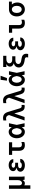

<svg xmlns="http://www.w3.org/2000/svg" viewBox="2765 -3635 1070 6640"><g transform="rotate(-90 3300.0 -315.0)"><path d="M90 200H210V-8H214C233 4 255 10 279 10C328 10 367 -16 391 -63H395C397 -41 400 -20 404 0H520C513 -42 510 -86 510 -130V-540H390V-225C390 -148 347 -90 288 -90C241 -90 210 -127 210 -185V-540H90Z M1002 -390H1116C1116 -484 1029 -550 909 -550C788 -550 701 -484 701 -396C701 -340 737 -301 813 -279V-275C730 -261 682 -215 682 -149C682 -57 775 10 904 10C1033 10 1125 -57 1125 -150H1007C1004 -118 961 -95 905 -95C844 -95 802 -122 802 -161C802 -199 844 -225 906 -225H991V-325H914C857 -325 819 -349 819 -385C819 -421 857 -448 911 -448C961 -448 1000 -424 1002 -390Z M1525 -193V-430H1700V-540H1265V-430H1405V-193C1405 -60 1472 10 1600 10C1641 10 1680 3 1710 -11V-111C1681 -98 1651 -92 1623 -92C1557 -92 1525 -125 1525 -193Z M2061 -550C1935 -550 1839 -431 1839 -270C1839 -110 1934 10 2060 10C2127 10 2178 -24 2213 -93H2217L2237 0H2358L2301 -270L2358 -540H2237L2217 -447H2213C2178 -516 2128 -550 2061 -550ZM2179 -220C2162 -141 2126 -100 2075 -100C2008 -100 1959 -172 1959 -270C1959 -368 2008 -440 2075 -440C2125 -440 2162 -399 2179 -320L2190 -270Z M2452 0H2574L2695 -350H2699L2758 -141C2786 -41 2842 5 2936 5C2955 5 2972 3 2990 -3V-106C2979 -101 2966 -99 2953 -99C2911 -99 2887 -120 2872 -170L2749 -572C2711 -695 2645 -745 2534 -745C2507 -745 2482 -742 2453 -735V-632C2475 -638 2496 -641 2518 -641C2582 -641 2614 -616 2640 -543L2642 -539Z M3052 0H3174L3295 -350H3299L3358 -141C3386 -41 3442 5 3536 5C3555 5 3572 3 3590 -3V-106C3579 -101 3566 -99 3553 -99C3511 -99 3487 -120 3472 -170L3349 -572C3311 -695 3245 -745 3134 -745C3107 -745 3082 -742 3053 -735V-632C3075 -638 3096 -641 3118 -641C3182 -641 3214 -616 3240 -543L3242 -539Z M3861 -550C3735 -550 3639 -431 3639 -270C3639 -110 3734 10 3860 10C3927 10 3978 -24 4013 -93H4017L4037 0H4158L4101 -270L4158 -540H4037L4017 -447H4013C3978 -516 3928 -550 3861 -550ZM3979 -220C3962 -141 3926 -100 3875 -100C3808 -100 3759 -172 3759 -270C3759 -368 3808 -440 3875 -440C3925 -440 3962 -399 3979 -320L3990 -270ZM4000 -830H3860L3831 -610H3921Z M4303 -630H4406C4348 -603 4315 -559 4315 -504C4315 -444 4354 -400 4426 -376V-372C4336 -347 4286 -287 4286 -203C4286 -93 4372 -21 4528 1L4564 6C4618 13 4641 36 4641 77C4641 92 4638 107 4632 124H4751C4758 104 4761 83 4761 61C4761 -36 4703 -90 4583 -107L4547 -112C4452 -125 4406 -159 4406 -216C4406 -278 4459 -318 4540 -318H4675V-428H4548C4478 -428 4430 -467 4430 -525C4430 -588 4486 -630 4572 -630H4691V-740H4303Z M5202 -390H5316C5316 -484 5229 -550 5109 -550C4988 -550 4901 -484 4901 -396C4901 -340 4937 -301 5013 -279V-275C4930 -261 4882 -215 4882 -149C4882 -57 4975 10 5104 10C5233 10 5325 -57 5325 -150H5207C5204 -118 5161 -95 5105 -95C5044 -95 5002 -122 5002 -161C5002 -199 5044 -225 5106 -225H5191V-325H5114C5057 -325 5019 -349 5019 -385C5019 -421 5057 -448 5111 -448C5161 -448 5200 -424 5202 -390Z M5752 -540H5487V-430H5632V-193C5632 -60 5699 10 5827 10C5868 10 5907 3 5937 -11V-111C5908 -98 5878 -92 5850 -92C5784 -92 5752 -125 5752 -193Z M6295 -100C6222 -100 6172 -169 6172 -270C6172 -371 6222 -440 6295 -440C6368 -440 6418 -371 6418 -270C6418 -169 6368 -100 6295 -100ZM6296 10C6432 10 6534 -99 6534 -251C6534 -325 6510 -390 6468 -436V-440H6565V-540H6295C6155 -540 6052 -432 6052 -270C6052 -108 6154 10 6296 10Z"/></g></svg>

Font: CommitMono
Style: 700Regular
Weight: 700
Monospace: yes
Designer: Eigil Nikolajsen
Foundry: Eigil Nikolajsen
Version: Version 1.143